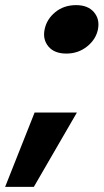

<svg xmlns="http://www.w3.org/2000/svg" viewBox="-68 -599 404 749"><path d="M191 -390Q144 -390 121 -417.5Q98 -445 106 -484Q114 -524 147.5 -551.5Q181 -579 229 -579Q275 -579 298.5 -551.5Q322 -524 314 -484Q306 -445 271.5 -417.5Q237 -390 191 -390ZM67 -160H232L64 130H-48Z"/></svg>

Font: Albert Sans Black
Style: Italic
Weight: 900
Italic angle: -11.25°
Designer: Andreas Rasmussen
Foundry: a.Foundry
Version: Version 1.025